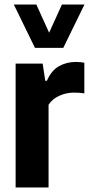

<svg xmlns="http://www.w3.org/2000/svg" viewBox="-20 -828 398 848"><path d="M49 0V-547H168.5L180 -471H187Q206.5 -516.5 240.2 -535.5Q274 -554.5 315.5 -554.5Q325.5 -554.5 335.5 -553.5Q345.5 -552.5 352.5 -551V-415.5Q341 -417.5 329.2 -418.2Q317.5 -419 306 -419Q272.5 -419 241.5 -404.8Q210.5 -390.5 194.5 -365.5V0ZM134.5 -616.5 41 -808H140.5L197 -683.5L253.5 -808H353L259.5 -616.5Z"/></svg>

Font: Encode Sans Cnd
Style: Bold
Weight: 700
Width: 3
Designer: Multiple Designers
Foundry: Impallari Type
Version: Version 3.002; ttfautohint (v1.8.3) -l 8 -r 50 -G 200 -x 14 